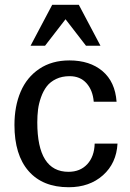

<svg xmlns="http://www.w3.org/2000/svg" viewBox="-20 -763 541 797"><path d="M463.9 -340.8H369.1Q365.2 -388.2 339.1 -417.5Q313 -446.8 269 -446.8Q237.3 -446.8 212.9 -435.1Q188.5 -423.3 174.1 -404.5Q159.7 -385.7 150.4 -359.6Q141.1 -333.5 137.9 -308.3Q134.8 -283.2 134.8 -254.9Q134.8 -49.8 264.2 -49.8Q313 -49.8 342.3 -81.5Q371.6 -113.3 373 -167H467.8Q463.4 -85.4 407.5 -35.6Q351.6 14.2 265.1 14.2Q157.2 14.2 98.6 -53Q40 -120.1 40 -244.1Q40 -322.3 65.7 -382.3Q91.3 -442.4 143.3 -477.3Q195.3 -512.2 268.1 -512.2Q353 -512.2 405.5 -467.8Q458 -423.3 463.9 -340.8ZM397 -573.2H336.9L252 -683.1L167 -573.2H106.9L196.8 -743.2H307.1Z"/></svg>

Font: Perun
Style: Regular
Weight: 400
Version: Version 1.0000